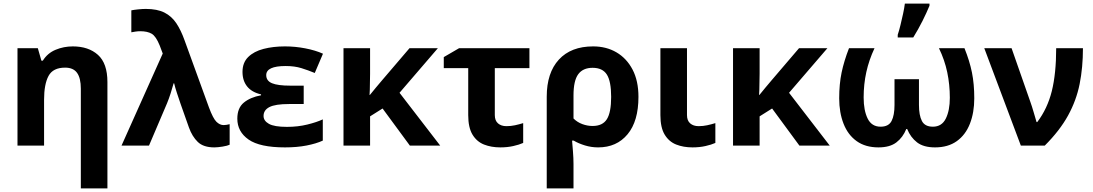

<svg xmlns="http://www.w3.org/2000/svg" viewBox="-20 -816 6128 1076"><path d="M388 -556Q476 -556 529 -508.5Q582 -461 582 -356V240H433V-319Q433 -378 412 -407.5Q391 -437 345 -437Q277 -437 252 -390.5Q227 -344 227 -257V0H78V-546H192L212 -476H220Q246 -518 291.5 -537Q337 -556 388 -556Z M661 0 892 -516 875 -561Q854 -613 830 -627Q806 -641 766 -641Q753 -641 739.5 -639Q726 -637 716 -635V-758Q730 -761 754.5 -763.5Q779 -766 797 -766Q861 -766 901.5 -745.5Q942 -725 968 -686Q994 -647 1014 -591L1151 -214Q1174 -152 1193 -133.5Q1212 -115 1233 -115Q1247 -115 1267 -120V-5Q1255 1 1227.5 5.5Q1200 10 1181 10Q1120 10 1088.5 -20.5Q1057 -51 1039 -101L992 -234Q981 -266 971 -296.5Q961 -327 956 -349H953Q946 -323 936 -292Q926 -261 916 -237L815 0Z M1682 -336V-233H1600Q1523 -233 1490 -216Q1457 -199 1457 -166Q1457 -139 1487 -122Q1517 -105 1588 -105Q1649 -105 1702 -118Q1755 -131 1789 -147V-28Q1752 -11 1698 -0.5Q1644 10 1577 10Q1436 10 1373 -34Q1310 -78 1310 -151Q1310 -211 1346.5 -241Q1383 -271 1443 -282V-287Q1391 -299 1365 -331.5Q1339 -364 1339 -413Q1339 -465 1371 -496.5Q1403 -528 1457 -542Q1511 -556 1577 -556Q1634 -556 1691 -545Q1748 -534 1790 -515L1744 -407Q1708 -422 1669.5 -434Q1631 -446 1581 -446Q1472 -446 1472 -395Q1472 -363 1504.5 -349.5Q1537 -336 1607 -336Z M2434 -546 2219 -296 2447 0H2277L2124 -208L2054 -164V0H1905V-546H2054V-403Q2053 -373 2053 -343Q2053 -313 2051 -284H2053Q2070 -305 2087 -325.5Q2104 -346 2122 -367L2275 -546Z M2947 -546V-434H2753V-171Q2753 -140 2771 -124.5Q2789 -109 2818 -109Q2843 -109 2866 -114Q2889 -119 2912 -126V-15Q2890 -5 2856.5 2.5Q2823 10 2784 10Q2733 10 2692.5 -6Q2652 -22 2628 -61.5Q2604 -101 2604 -171V-434H2467V-496L2553 -546Z M3558 -273Q3558 -137 3497 -63.5Q3436 10 3332 10Q3294 10 3258 -1Q3222 -12 3195 -28H3186Q3188 -5 3191 33Q3194 71 3194 103V240H3044V-274Q3044 -408 3112 -482Q3180 -556 3304 -556Q3378 -556 3435 -522.5Q3492 -489 3525 -426Q3558 -363 3558 -273ZM3301 -436Q3247 -436 3220.5 -400Q3194 -364 3194 -281V-152Q3215 -131 3243.5 -120.5Q3272 -110 3301 -110Q3357 -110 3381 -148Q3405 -186 3405 -273Q3405 -360 3381 -398Q3357 -436 3301 -436Z M3830 -171Q3830 -140 3848 -124.5Q3866 -109 3895 -109Q3920 -109 3943 -114Q3966 -119 3989 -126V-15Q3967 -5 3933.5 2.5Q3900 10 3861 10Q3810 10 3769.5 -6Q3729 -22 3705 -61.5Q3681 -101 3681 -171V-546H3830Z M4617 -546 4402 -296 4630 0H4460L4307 -208L4237 -164V0H4088V-546H4237V-403Q4236 -373 4236 -343Q4236 -313 4234 -284H4236Q4253 -305 4270 -325.5Q4287 -346 4305 -367L4458 -546Z M5385 -546Q5414 -474 5427 -409.5Q5440 -345 5440 -265Q5440 -185 5415.5 -122.5Q5391 -60 5342 -25Q5293 10 5220 10Q5156 10 5119.5 -18Q5083 -46 5064 -93H5059Q5040 -46 5003.5 -18Q4967 10 4903 10Q4830 10 4781 -25Q4732 -60 4707.5 -122.5Q4683 -185 4683 -265Q4683 -345 4696.5 -409.5Q4710 -474 4738 -546H4881Q4850 -480 4835 -412Q4820 -344 4820 -270Q4820 -197 4842.5 -151.5Q4865 -106 4915 -106Q4960 -106 4976.5 -138Q4993 -170 4993 -228V-372H5130V-228Q5130 -170 5146.5 -138Q5163 -106 5208 -106Q5258 -106 5280.5 -151.5Q5303 -197 5303 -268Q5303 -342 5288.5 -411Q5274 -480 5242 -546ZM5011 -621Q5019 -645 5026.5 -676Q5034 -707 5041 -739Q5048 -771 5051 -796H5189V-784Q5173 -745 5150 -699Q5127 -653 5098 -606H5011Z M5496 -546H5649L5755 -243Q5763 -221 5773 -186.5Q5783 -152 5789 -132H5793Q5850 -207 5874.5 -305.5Q5899 -404 5899 -546H6049Q6049 -438 6030.5 -345.5Q6012 -253 5965.5 -168.5Q5919 -84 5835 0H5701Z"/></svg>

Font: TSCustom
Style: Regular
Weight: 400
Designer: Monotype Design Team
Foundry: Monotype Imaging Inc.
Version: Version 2.004; ttfautohint (v1.8.3) -l 8 -r 50 -G 200 -x 14 